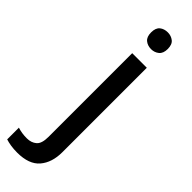

<svg xmlns="http://www.w3.org/2000/svg" viewBox="-386 -745 986 986"><g transform="rotate(45 107.0 -252.0)"><path d="M76 -683Q76 -716 93.5 -730Q111 -744 137 -744Q161 -744 179 -730Q197 -716 197 -683Q197 -651 179 -636.5Q161 -622 137 -622Q111 -622 93.5 -636.5Q76 -651 76 -683ZM26 240Q0 240 -21.5 236.5Q-43 233 -58 228V143Q-42 148 -26 150.5Q-10 153 10 153Q41 153 62 135.5Q83 118 83 69V-539H189V74Q189 149 150.5 194.5Q112 240 26 240Z"/></g></svg>

Font: Noto Sans Sinhala UI Medium
Style: Regular
Weight: 500
Designer: Jelle Bosma - Monotype Design Team
Foundry: Monotype Imaging Inc.
Version: Version 2.006; ttfautohint (v1.8.4.7-5d5b)